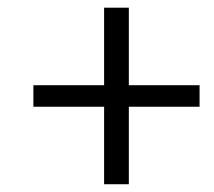

<svg xmlns="http://www.w3.org/2000/svg" viewBox="-20 -558 555 497"><path d="M249.5 -81.1V-281.7H66.4V-337.4H249.5V-538.1H313.5V-337.4H496.6V-281.7H313.5V-81.1Z"/></svg>

Font: Elstob 6pt Medium
Style: Italic
Weight: 500
Italic angle: -20°
Designer: Peter S. Baker
Version: Version 1.015